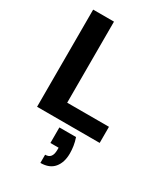

<svg xmlns="http://www.w3.org/2000/svg" viewBox="-238 -802 1041 1198"><g transform="rotate(30 283.0 -203.5)"><path d="M66 0V-700H216V-116H517V0ZM259 293V234Q285 234 297.5 218Q310 202 310 170V154H251V42H371Q381 71 385 98Q389 125 389 150Q389 215 356.5 254Q324 293 259 293Z"/></g></svg>

Font: DM Sans 20pt Black
Style: Regular
Weight: 900
Version: Version 4.004;gftools[0.9.30]